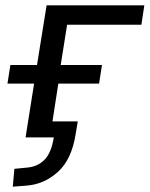

<svg xmlns="http://www.w3.org/2000/svg" viewBox="-20 -516 562 721"><path d="M28 185 34 118 85 113Q123 109 148 83Q173 57 182 0H76L108 -202H8L19 -272H119L155 -496H522L511 -423H232L208 -272H363L352 -202H199L177 -60H272L264 -12Q249 83 197.5 129.5Q146 176 80 181Z"/></svg>

Font: Nunito Sans 7pt
Style: Italic
Weight: 400
Italic angle: -9°
Designer: Vernon Adams
Foundry: Vernon Adams
Version: Version 3.101;gftools[0.9.27]